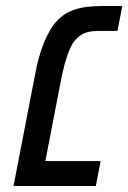

<svg xmlns="http://www.w3.org/2000/svg" viewBox="-20 -619 427 639"><path d="M387 -599 371 -516H305Q269 -516 247 -501Q236 -493 227 -481.5Q218 -470 210.5 -451.5Q203 -433 195.5 -406.5Q188 -380 181 -342L131 -83H315L299 0H25L96 -367Q108 -433 127 -478.5Q146 -524 169 -549Q193 -575 228 -587Q263 -599 324 -599Z"/></svg>

Font: Libra Sans Modern
Style: Italic
Weight: 400
Italic angle: -12°
Foundry: Stefan Peev, Context Ltd
Version: Version 1.000